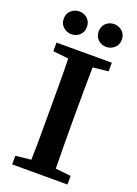

<svg xmlns="http://www.w3.org/2000/svg" viewBox="-160 -918 699 982"><g transform="rotate(20 189.5 -426.5)"><path d="M95 -729Q70 -729 51 -746Q32 -763 32 -791Q32 -819 51 -836Q70 -853 95 -853Q121 -853 139.5 -836Q158 -819 158 -791Q158 -763 139.5 -746Q121 -729 95 -729ZM285 -729Q259 -729 240.5 -746Q222 -763 222 -791Q222 -819 240.5 -836Q259 -853 285 -853Q310 -853 329 -836Q348 -819 348 -791Q348 -763 329 -746Q310 -729 285 -729ZM39 -616V-663H340V-616L256 -607Q255 -545 254.5 -481.5Q254 -418 254 -353V-310Q254 -247 254.5 -183.5Q255 -120 256 -56L340 -47V0H39V-47L123 -56Q125 -118 125 -182Q125 -246 125 -310V-353Q125 -416 125 -479.5Q125 -543 123 -607Z"/></g></svg>

Font: Source Serif Pro SemiBold
Style: Regular
Weight: 600
Designer: Frank Grießhammer
Foundry: Adobe Systems Incorporated
Version: Version 3.001;hotconv 1.0.111;makeotfexe 2.5.65597